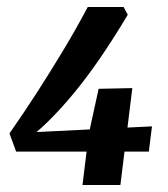

<svg xmlns="http://www.w3.org/2000/svg" viewBox="-20 -527 478 547"><path d="M7 -147Q47 -204 85 -263Q123 -322 159.5 -382.5Q196 -443 230 -507H332L344 -485Q261 -346 187.5 -258Q114 -170 54 -127L47 -149L413 -167L404 -95H26ZM233 -146 261 -274 357 -276 323 0H215Z"/></svg>

Font: Rasa SemiBold
Style: Italic
Weight: 600
Italic angle: -7.10001°
Designer: Anna Giedrys (Yrsa+Rasa design), David Brezina (Yrsa art-direction, Rasa art-direction, design)
Foundry: Rosetta Type Foundry
Version: Version 2.004